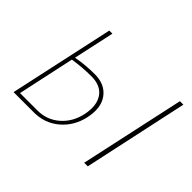

<svg xmlns="http://www.w3.org/2000/svg" viewBox="-134 -897 1136 1136"><g transform="rotate(45 434.5 -329.0)"><path d="M338 -415Q423 -415 465.5 -358Q508 -301 487 -204Q467 -113 400.5 -56.5Q334 0 243 0H73L216 -658H242L186 -401Q259 -415 338 -415ZM807 -658H836L694 0H664ZM462 -205Q480 -292 445.5 -342Q411 -392 333 -392Q258 -392 181 -380L104 -23H250Q328 -23 386 -73Q444 -123 462 -205Z"/></g></svg>

Font: EauTestText Extralight
Style: Italic
Weight: 250
Italic angle: -12°
Designer: Christian Thalmann (Catharsis Fonts)
Version: Version 0.001;PS 000.001;hotconv 1.0.88;makeotf.lib2.5.64775